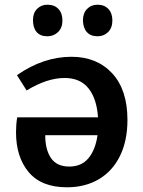

<svg xmlns="http://www.w3.org/2000/svg" viewBox="-20 -784 608 815"><path d="M521 -275Q521 -187 489.5 -122.5Q458 -58 400 -23.5Q342 11 264 11Q156 11 102 -53Q48 -117 48 -223Q48 -256 53 -286H396Q391 -364 356 -408.5Q321 -453 254 -453Q180 -453 93 -400L52 -465Q164 -543 283 -543Q391 -543 456 -473Q521 -403 521 -275ZM394 -210H172Q172 -149 196.5 -113Q221 -77 274 -77Q326 -77 355.5 -112.5Q385 -148 394 -210ZM120 -699Q120 -729 137.5 -746.5Q155 -764 181 -764Q211 -764 228 -746Q245 -728 245 -697Q245 -666 226.5 -648Q208 -630 181 -630Q151 -630 135.5 -648Q120 -666 120 -699ZM332 -697Q332 -728 349.5 -746Q367 -764 394 -764Q423 -764 440 -746Q457 -728 457 -697Q457 -666 439 -648Q421 -630 394 -630Q365 -630 349 -647.5Q333 -665 332 -697Z"/></svg>

Font: Bitter Pro SemiBold
Style: Regular
Weight: 600
Designer: Sol Matas, and Bitter project Authors
Foundry: Sol Matas
Version: Version 1.010